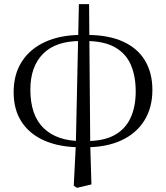

<svg xmlns="http://www.w3.org/2000/svg" viewBox="-20 -701 809 936"><path d="M339.6 204.1 349.7 2.7 364.6 -680.9H414.3L419.9 2.6L425.7 198.1L355.1 214.8ZM372.9 16.9Q273.6 16.9 200.3 -14Q126.9 -44.9 86.7 -104.8Q46.5 -164.6 46.5 -251.7Q46.5 -339 86.9 -401.5Q127.4 -464 201.7 -497.4Q276 -530.8 377.1 -530.8L372.2 -501.1Q251.1 -501.1 189.5 -438.4Q128 -375.8 128 -264.4Q128 -138.5 193.2 -75.9Q258.5 -13.3 376.8 -13.3ZM398.3 16.9 401.6 -13.3Q485.2 -13.3 538.1 -42.3Q591 -71.4 616.3 -126Q641.6 -180.5 641.6 -254.8Q641.6 -331.1 617.4 -386Q593.3 -440.9 539.6 -471Q485.9 -501.1 397 -501.1L401.1 -530.8Q508.8 -530.8 580.2 -498.1Q651.6 -465.4 687.3 -405.1Q722.9 -344.8 722.9 -262.9Q722.9 -175.9 683.3 -112.8Q643.6 -49.8 571 -16.4Q498.4 16.9 398.3 16.9Z"/></svg>

Font: Noto Serif HK
Style: Regular
Weight: 200
Designer: Ryoko NISHIZUKA 西塚涼子 (kana & ideographs); Frank Grießhammer (Latin, Greek & Cyrillic); Wenlong ZHANG 张文龙 (bopomofo); San
Foundry: Adobe
Version: Version 2.001;hotconv 1.1.0;makeotfexe 2.6.0